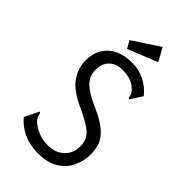

<svg xmlns="http://www.w3.org/2000/svg" viewBox="-246 -861 941 941"><g transform="rotate(45 225.0 -390.5)"><path d="M222 10Q113 10 47 -67L79 -132L83 -141L90 -138Q93 -130 94.5 -121Q96 -112 107 -99Q129 -78 160 -65Q191 -52 230 -52Q280 -52 312.5 -82.5Q345 -113 345 -160Q345 -188 335.5 -208Q326 -228 298.5 -247.5Q271 -267 219 -292Q131 -330 98 -377Q65 -424 65 -477Q65 -549 110.5 -590Q156 -631 236 -631Q282 -631 322 -611Q362 -591 391 -555L356 -501L351 -493L345 -496Q343 -504 341 -513Q339 -522 329 -534Q307 -556 283 -564.5Q259 -573 226 -573Q182 -573 157 -547.5Q132 -522 132 -482Q132 -454 143 -432Q154 -410 183 -389Q212 -368 268 -344Q323 -319 354 -293Q385 -267 397 -237.5Q409 -208 409 -170Q409 -125 390 -83.5Q371 -42 329.5 -16Q288 10 222 10ZM169 -661 147 -700 286 -791 323 -723Z"/></g></svg>

Font: Inconsolata SemiCondensed
Style: Regular
Weight: 400
Width: 4
Monospace: yes
Designer: Raph Levien, Cyreal, Brenton Simpson
Foundry: Raph Levien, Cyreal, Google
Version: Version 3.000; ttfautohint (v1.8.2.53-6de2)